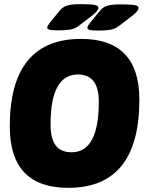

<svg xmlns="http://www.w3.org/2000/svg" viewBox="-20 -895 698 923"><path d="M308 8Q27 8 27 -287Q27 -708 370 -708Q650 -708 650 -416Q650 8 308 8ZM324 -163Q455 -163 455 -406Q455 -473 429.5 -505Q404 -537 355 -537Q223 -537 223 -297Q223 -228 248 -195.5Q273 -163 324 -163ZM260 -749Q227 -749 217 -752.5Q207 -756 207 -762Q207 -771 223 -790L268 -845Q282 -862 303.5 -868.5Q325 -875 368 -875Q416 -875 434.5 -871.5Q453 -868 453 -858Q453 -851 446.5 -842.5Q440 -834 424 -821L356 -769Q340 -757 318 -753Q296 -749 260 -749ZM453 -748Q420 -748 410 -751.5Q400 -755 400 -761Q400 -770 416 -789L461 -844Q475 -861 496.5 -867.5Q518 -874 561 -874Q609 -874 627.5 -870.5Q646 -867 646 -857Q646 -850 639.5 -841.5Q633 -833 617 -820L549 -768Q533 -756 511 -752Q489 -748 453 -748Z"/></svg>

Font: Asap Semi Condensed Semi Condensed Black
Style: Italic
Weight: 900
Width: 4
Italic angle: -6°
Designer: Pablo Cosgaya
Foundry: Omnibus-Type
Version: Version 3.001; ttfautohint (v1.8.4.7-5d5b)